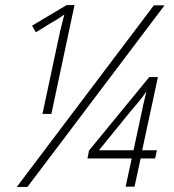

<svg xmlns="http://www.w3.org/2000/svg" viewBox="-20 -735 684 755"><path d="M211 -587 147 -287H182L273 -715H242L106 -634L121 -608L176 -642C199 -655 214 -664 233 -678C226 -650 217 -617 211 -587ZM46 0H88L627 -714H585ZM474 -1H509L533 -112H590L597 -144H539L601 -432H567L330 -143L324 -112H498ZM369 -144 494 -298C519 -326 544 -357 556 -376C549 -349 540 -309 533 -274L505 -144Z"/></svg>

Font: Noto Sans SemiCondensed ExtraLight
Style: Italic
Weight: 200
Width: 4
Italic angle: -12°
Designer: Monotype Design Team
Foundry: Monotype Imaging Inc.
Version: Version 2.013